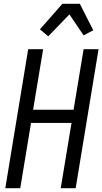

<svg xmlns="http://www.w3.org/2000/svg" viewBox="-20 -995 541 1015"><path d="M8 0 129 -735H208L155 -415H369L422 -735H501L380 0H301L358 -345H144L87 0ZM235 -803 191 -840 310 -975H402L473 -835L422 -808L347 -919Z"/></svg>

Font: Iosevka Term Curly
Style: Italic
Weight: 400
Italic angle: -9°
Designer: Belleve Invis
Foundry: Belleve Invis
Version: Version 32.3.0